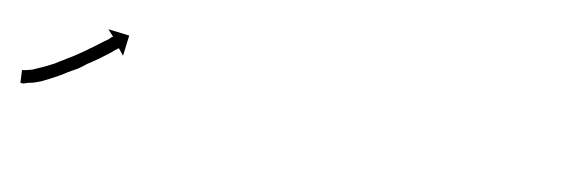

<svg xmlns="http://www.w3.org/2000/svg" viewBox="-26 -221 882 293"><g transform="rotate(10 415.0 -75.0)"><path d="M8 -43Q8 -43 8 -43Q8 -43 8 -43Q8 -43 8 -43Q8 -43 8 -43Q9 -43 10 -43Q10 -43 10 -43Q10 -43 10 -43Q10 -43 10 -43Q10 -43 10 -43Q12 -44 15 -44Q15 -44 15 -44Q15 -44 15 -44Q15 -44 14.5 -44Q14 -44 14 -44Q18 -45 22 -46Q22 -46 22 -46Q22 -46 22 -46Q22 -46 22 -46Q22 -46 22 -46Q26 -48 31 -50Q31 -50 31 -50Q31 -50 31 -50Q31 -50 31 -50Q31 -50 31 -50Q36 -52 42 -55Q42 -55 42 -55Q42 -55 42 -55Q42 -55 42 -55Q42 -55 42 -55Q48 -58 54 -61Q54 -61 54 -61Q54 -61 54 -61Q54 -61 54 -61Q54 -61 54 -61Q60 -65 67 -69Q67 -69 67 -69Q67 -69 67 -69Q67 -69 67 -69Q67 -69 67 -69Q73 -73 80 -77Q80 -77 80 -77Q80 -77 80 -77Q80 -77 80 -77Q80 -77 80 -77Q86 -81 92 -85Q92 -85 92 -85Q92 -85 92 -85Q92 -85 92 -85Q92 -85 92 -85Q98 -89 103 -93Q103 -93 103 -93Q103 -93 103 -93Q103 -93 103 -93Q103 -93 103 -93Q109 -97 114 -101Q118 -104 122 -107Q126 -110 129 -112Q131 -114 133 -116Q134 -116 135 -117L126 -127L159 -123L155 -91L147 -101Q146 -101 145 -100Q144 -99 141 -97Q138 -94 134 -91Q130 -88 126 -85Q121 -81 115 -77Q115 -77 115 -77Q115 -77 115 -77Q115 -77 115 -77Q115 -77 115 -77Q109 -73 103 -69Q103 -69 103 -69Q103 -69 103 -69Q103 -69 103 -69Q103 -69 103 -69Q97 -64 91 -60Q91 -60 91 -60Q91 -60 91 -60Q91 -60 91 -60Q91 -60 91 -60Q84 -56 77 -52Q77 -52 77 -52Q77 -52 77 -52Q77 -52 77 -52Q77 -52 77 -52Q71 -48 64 -44Q64 -44 64 -44Q64 -44 64 -44Q64 -44 64 -44Q64 -44 64 -44Q57 -40 51 -37Q51 -37 51 -37Q51 -37 51 -37Q51 -37 51 -37Q51 -37 51 -37Q45 -34 39 -31Q39 -31 39 -31Q39 -31 39 -31Q39 -31 39 -31Q39 -31 39 -31Q33 -29 28 -27Q28 -27 28 -27Q28 -27 28 -27Q28 -27 28 -27Q28 -27 28 -27Q23 -26 19 -25Q19 -25 19 -25Q19 -25 19 -25Q19 -25 19 -25Q19 -25 19 -25Q16 -24 13 -23Q13 -23 13 -23Q13 -23 13 -23Q13 -23 13 -23Q13 -23 13 -23Q11 -23 10 -23Q10 -23 9.5 -23Q9 -23 9 -23Q9 -23 9 -23Q9 -23 9 -23Q9 -23 8 -23L7 -43Q8 -43 8 -43Z"/></g></svg>

Font: FRB American Cursive Just Arrows Black
Style: Bold Italic
Weight: 900
Italic angle: -25°
Version: Version 2.0;Modular Font Editor K font №1